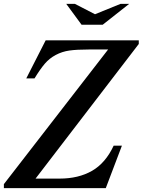

<svg xmlns="http://www.w3.org/2000/svg" viewBox="-27 -980 743 1000"><path d="M695.8 -751 158.2 -49.8H283.2Q381.8 -49.8 452.4 -90.3Q522.9 -130.9 564.9 -221.2H607.9L523.9 0H-6.8V-21L536.1 -722.2H435.1Q372.6 -722.2 334.5 -716.8Q296.4 -711.4 263.4 -693.8Q230.5 -676.3 206.8 -648.7Q183.1 -621.1 152.8 -571.8H109.9L210.9 -770H695.8ZM507.8 -851.1H397.9L317.9 -960H362.8L467.8 -905.8L601.1 -960H646Z"/></svg>

Font: Libre Baskerville
Style: Italic
Weight: 400
Designer: Pablo Impallari, Rodrigo Fuenzalida
Foundry: Pablo Impallari, Rodrigo Fuenzalida
Version: Version 1.000